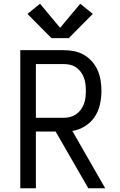

<svg xmlns="http://www.w3.org/2000/svg" viewBox="-20 -1002 640 1022"><path d="M88 0V-735H319Q347 -735 375 -729.5Q403 -724 427 -710Q451 -696 470 -674.5Q489 -653 500 -627.5Q511 -602 515.5 -574Q520 -546 520 -518Q520 -482 512 -446Q504 -410 484 -380Q464 -350 432 -330Q400 -310 365 -305L540 0H450L276 -302H171V0ZM319 -375Q337 -375 354 -379.5Q371 -384 385.5 -394Q400 -404 410.5 -418.5Q421 -433 427 -449.5Q433 -466 435 -483.5Q437 -501 437 -518Q437 -536 435 -553.5Q433 -571 427 -587.5Q421 -604 410.5 -618.5Q400 -633 385.5 -643Q371 -653 354 -657Q337 -661 319 -661H171V-375ZM346 -799H254L126 -928L193 -982L300 -854L407 -982L474 -928Z"/></svg>

Font: Iosevka Mono
Style: Regular
Weight: 400
Designer: Belleve Invis
Foundry: Belleve Invis
Version: Version 11.1.1